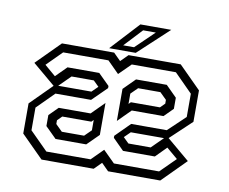

<svg xmlns="http://www.w3.org/2000/svg" viewBox="-76 -784 1047 879"><g transform="rotate(10 447.5 -344.0)"><path d="M169.5 0 66.5 -103V-243L169.5 -346H340.5L373.5 -378.5V-368L342.5 -398.5H239L174.5 -334.5L60.5 -430.5L169.5 -540H412L445.5 -506.5L479 -540H721.5L824.5 -437V-291L721.5 -194H550.5L517.5 -161.5V-172L548.5 -141.5H652L716.5 -205.5L830.5 -109.5L721.5 0H479L445.5 -33.5L412 0ZM185 -40H390.5L444.5 -94L499 -40H709L779.5 -110L727.5 -154L678 -104H530L478.5 -155.5V-165L545.5 -232H711L790.5 -307.5V-415.5L706 -500.5H501L446.5 -446.5L392.5 -500.5H182L112 -430.5L163.5 -386.5L213.5 -436.5H361L413 -385V-375L345.5 -308.5H180L101 -229.5V-124ZM216.5 -104 165 -155V-206L206 -247H354L413 -306V-157.5L359 -104ZM478.5 -234V-383L532 -436.5H675L726 -385.5V-334L685 -293H537.5ZM239 -141.5H342.5L373.5 -172V-220L364 -210.5H229L208 -189.5V-172ZM517.5 -320 527 -329.5H662L683 -350.5V-368L652 -398.5H548.5L517.5 -368ZM386 -556 508 -688H651.5L509.5 -556ZM447 -580H497.5L584 -663.5H525Z"/></g></svg>

Font: Tourney
Style: Regular
Weight: 400
Designer: Tyler Finck
Foundry: Etcetera Type Co
Version: Version 1.015